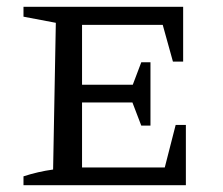

<svg xmlns="http://www.w3.org/2000/svg" viewBox="-20 -544 655 564"><path d="M496 -177H526V0H49V-26Q92 -40 136 -46L144 -477L49 -495V-524H518V-363H488L458 -471H221V-295H370L395 -361H422V-175H395L369 -243H221V-52H464Z"/></svg>

Font: Piazzolla SC
Style: Regular
Weight: 400
Designer: Juan Pablo del Peral
Foundry: Huerta Tipografica
Version: Version 1.330